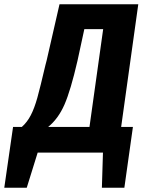

<svg xmlns="http://www.w3.org/2000/svg" viewBox="-84 -713 679 897"><path d="M482 -120H537L497 164H392L397 0H92L41 164H-64L-23 -120H18Q43 -142 60 -175Q77 -208 90.5 -256.5Q104 -305 128 -408L134 -431L194 -693H562ZM398 -577H310L278 -429Q246 -290 217 -224Q188 -158 141 -120H334Z"/></svg>

Font: Fira Sans Condensed
Style: Bold Italic
Weight: 700
Width: 3
Italic angle: -8°
Designer: Carrois Corporate & Edenspiekermann AG
Foundry: Carrois Corporate GbR & Edenspiekermann AG
Version: Version 4.203